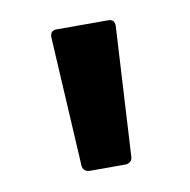

<svg xmlns="http://www.w3.org/2000/svg" viewBox="-45 -779 360 364"><g transform="rotate(-10 135.0 -596.5)"><path d="M101 -459Q95 -459 91 -462.5Q87 -466 87 -472L73 -721Q73 -734 85 -734H185Q197 -734 197 -721L183 -472Q183 -466 179 -462.5Q175 -459 169 -459Z"/></g></svg>

Font: LINE Seed Sans TH
Style: Bold
Weight: 700
Designer: Dalton Maag Ltd | Thai characters by Cadson Demak Co.,Ltd.
Foundry: Dalton Maag Ltd
Version: Version 1.002